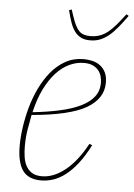

<svg xmlns="http://www.w3.org/2000/svg" viewBox="-53 -764 570 817"><g transform="rotate(5 232.0 -356.0)"><path d="M153 12Q98 12 74 -22.5Q50 -57 50 -128Q50 -163 56 -205.5Q62 -248 74 -291.5Q86 -335 105.5 -375.5Q125 -416 151.5 -448Q178 -480 212.5 -499Q247 -518 290 -518Q309 -518 327.5 -513.5Q346 -509 360.5 -498Q375 -487 383.5 -469.5Q392 -452 392 -426Q392 -358 321.5 -317Q251 -276 89 -262Q83 -232 77.5 -198.5Q72 -165 72 -128Q72 -105 75 -83Q78 -61 87 -44Q96 -27 112 -16.5Q128 -6 155 -6Q205 -6 254.5 -45.5Q304 -85 345 -161L357 -156Q333 -109 308 -77Q283 -45 257 -25Q231 -5 205 3.5Q179 12 153 12ZM92 -274Q157 -281 208.5 -292.5Q260 -304 296 -321.5Q332 -339 351.5 -364Q371 -389 371 -424Q371 -438 367 -452Q363 -466 354 -477Q345 -488 330 -495Q315 -502 292 -502Q260 -502 229.5 -487.5Q199 -473 173 -444.5Q147 -416 126 -373.5Q105 -331 92 -274ZM309 -600Q285 -600 269 -608.5Q253 -617 242 -632.5Q231 -648 223.5 -670Q216 -692 209 -720L220 -724L229 -697Q237 -673 244.5 -658Q252 -643 261 -634Q270 -625 282 -621.5Q294 -618 310 -618Q343 -618 370 -634.5Q397 -651 433 -697L454 -724L464 -718Q444 -690 426 -668Q408 -646 390 -631Q372 -616 352.5 -608Q333 -600 309 -600Z"/></g></svg>

Font: IBM Plex Serif Thin
Style: Italic
Weight: 100
Italic angle: -14°
Designer: Mike Abbink, Paul van der Laan, Pieter van Rosmalen
Foundry: Bold Monday
Version: Version 3.001